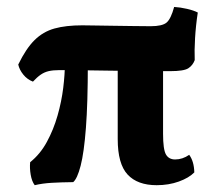

<svg xmlns="http://www.w3.org/2000/svg" viewBox="-20 -535 633 564"><path d="M76.8 -295.2Q60 -301.6 48.5 -315.8Q37 -330 33.6 -345.4Q56.4 -392.4 81.5 -417.2Q106.6 -442 140.1 -451.3Q173.6 -460.6 221.8 -460.6Q233.6 -460.6 258.3 -460.1Q283 -459.6 312.6 -459.3Q342.2 -459 371.2 -458.5Q400.2 -458 422.6 -458Q456.6 -458 469.3 -468.7Q482 -479.4 491.6 -514.6Q509.4 -513.6 529.3 -509Q549.2 -504.4 561 -498.2Q555.2 -460.4 553 -423Q550.8 -385.6 552 -358.4Q546.2 -342.8 533.1 -334.4Q520 -326 480 -326Q383.2 -326 297.8 -327.5Q212.4 -329 153.4 -329Q136 -329 123.3 -326.1Q110.6 -323.2 99.8 -315.8Q89 -308.4 76.8 -295.2ZM82 9Q73.6 -2 70.2 -21.5Q66.8 -41 68.6 -58.6Q98 -82 117.6 -118Q137.2 -154 149 -195.3Q160.8 -236.6 165.7 -276.6Q170.6 -316.6 170.6 -348.4L238 -347.4Q238 -232.8 232.4 -159.6Q226.8 -86.4 216.9 -48.2Q207 -10 195 0Q160 0.4 132.2 2Q104.4 3.6 82 9ZM440.2 9Q383.8 9 354.8 -22.3Q325.8 -53.6 325.8 -126.4V-350.8H459V-142Q459 -96.2 467.4 -81.4Q475.8 -66.6 494.4 -66.6Q516.2 -66.6 535.8 -80.2Q550 -61 550.8 -28.6Q535 -12.4 505.3 -1.7Q475.6 9 440.2 9Z"/></svg>

Font: Vollkorn
Style: Regular
Weight: 400
Designer: Friedrich Althausen
Foundry: Friedrich Althausen
Version: Version 4.104